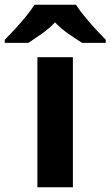

<svg xmlns="http://www.w3.org/2000/svg" viewBox="-79 -786 464 806"><path d="M227 0H78V-546H227ZM240 -766Q254 -744 276.5 -716.5Q299 -689 323 -663Q347 -637 365 -619V-606H266Q240 -622 209 -643.5Q178 -665 152 -692Q126 -665 96 -644Q66 -623 40 -606H-59V-619Q-40 -638 -16.5 -663.5Q7 -689 29.5 -716.5Q52 -744 66 -766Z"/></svg>

Font: Noto Naskh Arabic
Style: Regular
Weight: 400
Designer: Monotype Design Team, David Williams, Mohamad Dakak and Nizar Qandah
Foundry: Monotype Imaging Inc.
Version: Version 2.013